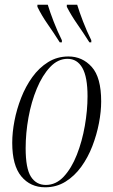

<svg xmlns="http://www.w3.org/2000/svg" viewBox="-20 -786 482 816"><path d="M172 10Q109 10 70.5 -36.5Q32 -83 32 -179Q32 -223 41.5 -272.5Q51 -322 70 -370.5Q89 -419 117.5 -458.5Q146 -498 184.5 -522Q223 -546 271 -546Q330 -546 370 -501.5Q410 -457 410 -355Q410 -312 400.5 -262.5Q391 -213 372.5 -165Q354 -117 325.5 -77.5Q297 -38 258.5 -14Q220 10 172 10ZM175 0Q218 0 251 -35.5Q284 -71 306.5 -128Q329 -185 340.5 -251Q352 -317 352 -377Q352 -459 330 -497.5Q308 -536 267 -536Q226 -536 193 -501Q160 -466 136.5 -409.5Q113 -353 101 -286.5Q89 -220 89 -156Q89 -70 111.5 -35Q134 0 175 0ZM234 -606Q208 -647 182.5 -683.5Q157 -720 139 -757V-766H183Q192 -736 208 -694.5Q224 -653 243 -615V-606ZM360 -606Q334 -647 308.5 -683.5Q283 -720 264 -757V-766H308Q317 -736 333 -694.5Q349 -653 368 -615V-606Z"/></svg>

Font: Noto Serif Display ExtraCondensed Light
Style: Italic
Weight: 300
Width: 2
Italic angle: -12°
Designer: Monotype Design Team
Foundry: Monotype Imaging Inc.
Version: Version 2.009